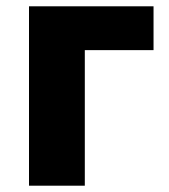

<svg xmlns="http://www.w3.org/2000/svg" viewBox="-20 -589 537 609"><path d="M72 0H249V-430H467V-569H72Z"/></svg>

Font: Noto Sans CJK Black
Style: Bold
Weight: 900
Designer: Ryoko NISHIZUKA (kana & ideographs); Paul D. Hunt (Latin, Greek & Cyrillic); Wenlong ZHANG (bopomofo); Sandoll Communica
Foundry: Adobe Systems Incorporated
Version: Version 1.000;PS 1;hotconv 1.0.78;makeotf.lib2.5.61930